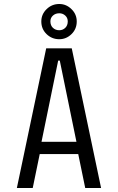

<svg xmlns="http://www.w3.org/2000/svg" viewBox="-20 -942 590 962"><path d="M486.5 0H407L372 -170H179L144 0H64.5L211.5 -700H339.5ZM271.5 -638.5 188 -231.5H363L279.5 -638.5ZM277 -745.5Q240 -745.5 213.5 -771Q187 -796.5 187 -834.5Q187 -870.5 213.5 -896.2Q240 -922 277 -922Q312 -922 338.2 -896.2Q364.5 -870.5 364.5 -834.5Q364.5 -796.5 338.2 -771Q312 -745.5 277 -745.5ZM277 -790.5Q294.5 -790.5 307 -802.5Q319.5 -814.5 319.5 -835Q319.5 -852.5 307 -864Q294.5 -875.5 277 -875.5Q258 -875.5 245.2 -864Q232.5 -852.5 232.5 -835Q232.5 -814.5 245.2 -802.5Q258 -790.5 277 -790.5Z"/></svg>

Font: Trispace SemiCondensed Light
Style: Regular
Weight: 300
Width: 4
Designer: Tyler Finck
Foundry: Etcetera Type Company
Version: Version 1.210; ttfautohint (v1.8.3)